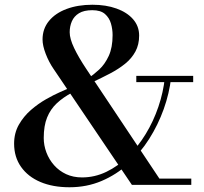

<svg xmlns="http://www.w3.org/2000/svg" viewBox="-20 -780 860 810"><path d="M536.5 0 205.5 -490Q186 -518.5 172.8 -553Q159.5 -587.5 159.5 -613.5Q159.5 -658.5 186.5 -691.5Q213.5 -724.5 261 -742.2Q308.5 -760 370 -760Q427 -760 471.5 -744Q516 -728 541.5 -698.8Q567 -669.5 567 -630Q567 -591.5 551.2 -562.5Q535.5 -533.5 508 -511.2Q480.5 -489 444.8 -470.2Q409 -451.5 368.5 -432.5L354 -451.5Q375 -465 398.8 -487Q422.5 -509 438.8 -544.2Q455 -579.5 455 -632Q455 -657 448 -681Q441 -705 422.8 -721Q404.5 -737 369.5 -737Q334 -737 313.2 -724.2Q292.5 -711.5 283.2 -690.2Q274 -669 274 -644Q274 -616.5 292.8 -577.2Q311.5 -538 343.5 -490L652.5 -26.5H787V0ZM273 10Q203 10 150.5 -12.2Q98 -34.5 68.8 -76Q39.5 -117.5 39.5 -174Q39.5 -218.5 59.5 -253.8Q79.5 -289 110.2 -315.8Q141 -342.5 174 -361.2Q207 -380 234 -391.8Q261 -403.5 273 -409L283.5 -389Q246 -369 219.5 -344.2Q193 -319.5 178.8 -284.5Q164.5 -249.5 164.5 -198Q164.5 -166.5 175.8 -136.8Q187 -107 208.2 -83Q229.5 -59 259.2 -45.2Q289 -31.5 326 -31.5Q379.5 -31.5 428.5 -55Q477.5 -78.5 519.8 -119.8Q562 -161 594.8 -214.8Q627.5 -268.5 648.2 -329.5Q669 -390.5 675.5 -453H702Q694.5 -386.5 670.8 -320Q647 -253.5 609.5 -194.2Q572 -135 521.5 -89Q471 -43 408.5 -16.5Q346 10 273 10ZM555 -433.5V-460H795V-433.5Z"/></svg>

Font: Bodoni Moda 9pt Medium
Style: Regular
Weight: 500
Designer: Owen Earl
Foundry: indestructible type
Version: Version 2.005